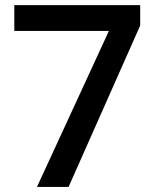

<svg xmlns="http://www.w3.org/2000/svg" viewBox="-20 -733 611 753"><path d="M125 0 407.2 -611.8H36.1V-712.9H529.8V-632.8L249 0Z"/></svg>

Font: f42698313916912   
Style: Regular
Weight: 600
Foundry: Ascender Corporation
Version: Version 1.10